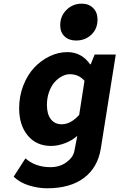

<svg xmlns="http://www.w3.org/2000/svg" viewBox="-20 -806 649 1043"><path d="M393.1 -585.9Q354 -585.9 330.6 -608.4Q307.1 -630.9 307.1 -668.9Q307.1 -718.8 341.3 -752.4Q375.5 -786.1 423.8 -786.1Q462.4 -786.1 486.1 -762.2Q509.8 -738.3 509.8 -700.2Q509.8 -649.4 476.3 -617.7Q442.9 -585.9 393.1 -585.9ZM235.8 216.8Q188 216.8 138.2 201.7Q88.4 186.5 54.2 153.8L118.2 54.2Q172.4 102.1 253.9 102.1Q305.2 102.1 341.3 75.2Q377.4 48.3 383.8 15.1L399.9 -67.9Q371.1 -42.5 332.3 -27.8Q293.5 -13.2 257.8 -13.2Q177.7 -13.2 130.9 -69.6Q84 -126 84 -217.8Q84 -283.7 106.7 -341.8Q129.4 -399.9 166.3 -439Q203.1 -478 250 -500.5Q296.9 -522.9 345.2 -522.9Q422.9 -522.9 469.2 -457H473.1L494.1 -509.8H608.9L527.8 0Q511.2 104 436.3 160.4Q361.3 216.8 235.8 216.8ZM314.9 -130.9Q364.3 -130.9 410.2 -182.1L439 -367.2Q407.2 -402.8 359.9 -402.8Q337.9 -402.8 316.2 -391.4Q294.4 -379.9 276.1 -359.1Q257.8 -338.4 246.3 -305.9Q234.9 -273.4 234.9 -235.8Q234.9 -186 256.3 -158.4Q277.8 -130.9 314.9 -130.9Z"/></svg>

Font: Office Code Pro D Bold Italic
Style: Regular
Weight: 700
Italic angle: -9°
Designer: Nathan Rutzky & Paul D. Hunt
Foundry: Adobe Systems Incorporated
Version: Version 1.004;PS 001.004;hotconv 1.0.70;makeotf.lib2.5.58329